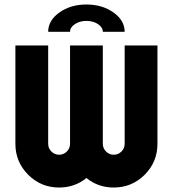

<svg xmlns="http://www.w3.org/2000/svg" viewBox="-20 -838 772 858"><path d="M48.8 -195.3V-634.8H195.3V-195.3Q195.3 -175.3 209.7 -160.9Q224.1 -146.5 244.1 -146.5Q264.2 -146.5 278.6 -160.9Q293 -175.3 293 -195.3V-634.8H439.5V-195.3Q439.5 -175.3 453.9 -160.9Q468.3 -146.5 488.3 -146.5Q508.3 -146.5 522.7 -160.9Q537.1 -175.3 537.1 -195.3V-634.8H683.6V-195.3Q683.6 -114.3 626.5 -57.1Q569.3 0 488.3 0Q418.5 0 366.2 -42.5Q314 0 244.1 0Q163.1 0 106 -57.1Q48.8 -114.3 48.8 -195.3ZM439.5 -695.8Q439.5 -715.8 418 -730.2Q396.5 -744.6 366.2 -744.6Q336.4 -744.6 314.7 -730.2Q293 -715.8 293 -695.8H195.3Q195.3 -746.6 245.4 -782.2Q295.4 -817.9 366.2 -817.9Q437 -817.9 487.1 -782.2Q537.1 -746.6 537.1 -695.8Z"/></svg>

Font: Audex
Style: Regular
Weight: 400
Designer: GGBotNet
Foundry: GGBotNet
Version: 1.00